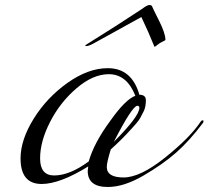

<svg xmlns="http://www.w3.org/2000/svg" viewBox="-20 -734 832 766"><path d="M434 -168Q536 -270 536 -304Q536 -312 528 -312Q508 -312 434 -168ZM414 -438Q351 -438 285.5 -382Q220 -326 180 -248Q140 -170 140 -102Q140 -34 196 -34Q258 -34 334 -90Q355 -164 420 -252Q480 -337 520 -352Q486 -438 414 -438ZM410 -462Q506 -462 536 -356Q562 -356 562 -334Q562 -307 553 -289.5Q544 -272 539.5 -263.5Q535 -255 524 -242Q512 -229 508 -224Q467 -178 422 -138Q406 -86 406 -68Q406 -26 473 -26Q540 -26 639.5 -106Q739 -186 780 -248Q784 -254 788 -254Q792 -254 792 -251Q792 -248 790 -244Q736 -172 682.5 -125Q629 -78 551.5 -33Q474 12 410 12Q330 12 330 -52Q330 -55 331 -61Q332 -67 332 -70Q219 0 146 0Q62 0 62 -102Q62 -176 114.5 -260.5Q167 -345 249.5 -403.5Q332 -462 410 -462ZM546 -698Q567 -714 576 -714Q585 -714 587 -708Q589 -702 614.5 -651.5Q640 -601 640 -575Q640 -573 628 -567.5Q616 -562 608 -555Q600 -548 598 -548L596 -547V-548Q573 -605 544 -666L352 -560Q334 -550 322 -550L320 -552Q320 -554 340 -566Q440 -628 546 -698Z"/></svg>

Font: Miama
Style: Regular
Weight: 400
Italic angle: 16.5°
Designer: Linus Romer
Foundry: Linus Romer
Version: 0.32